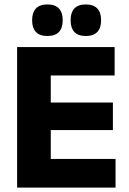

<svg xmlns="http://www.w3.org/2000/svg" viewBox="-20 -853 586 873"><path d="M57.8 0V-639H210.8V0ZM103.3 0V-130.3H505.4V0ZM147.5 -261.7V-386.9H493.3V-261.7ZM103.1 -509.9V-639H501.2V-509.9ZM195.2 -689.3Q160.6 -689.3 143.4 -707.6Q126.2 -725.9 126.2 -758.9V-762.7Q126.2 -796.1 143.4 -814.4Q160.6 -832.8 195.2 -832.8Q230.8 -832.8 247.9 -814.4Q265 -796.1 265 -762.7V-758.9Q265 -725.9 247.9 -707.6Q230.8 -689.3 195.2 -689.3ZM370.2 -689.3Q335.1 -689.3 318.2 -707.6Q301.2 -725.9 301.2 -758.9V-762.7Q301.2 -796.1 318.2 -814.4Q335.1 -832.8 370.2 -832.8Q405 -832.8 422.3 -814.4Q439.6 -796.1 439.6 -762.7V-758.9Q439.6 -725.9 422.3 -707.6Q405 -689.3 370.2 -689.3Z"/></svg>

Font: Anek Odia Medium
Style: Regular
Weight: 500
Designer: Yesha Goshar & Mahesh Sahu (Odia), Yesha Goshar (Latin)
Foundry: Ek Type
Version: Version 1.003